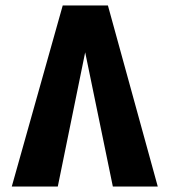

<svg xmlns="http://www.w3.org/2000/svg" viewBox="-20 -681 618 701"><path d="M23 0 209 -661H374L556 0H392L291 -490L191 0Z"/></svg>

Font: Readex Pro SemiBold
Style: Regular
Weight: 600
Designer: Bonnie Shaver-Troup, Thomas Jockin
Foundry: Lexend
Version: Version 1.204; ttfautohint (v1.8.4.7-5d5b)